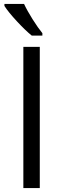

<svg xmlns="http://www.w3.org/2000/svg" viewBox="-20 -951 319 971"><path d="M98.1 0V-713.9H181.2V0ZM194.3 -771H140.6Q108.9 -796.4 65.4 -843.3Q22 -890.1 2.4 -920.9V-931.2H101.6Q117.2 -897.5 145 -853.3Q172.9 -809.1 194.3 -783.2Z"/></svg>

Font: Zoram GWebM
Style: Regular
Weight: 400
Foundry: Ascender Corporation
Version: Version 1.000